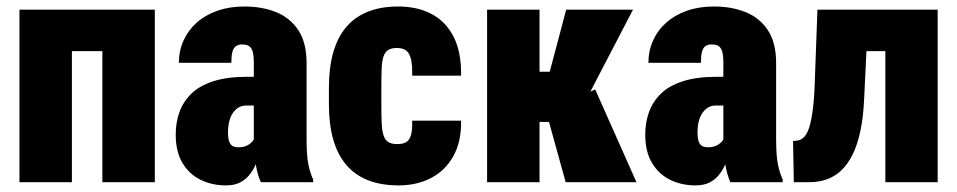

<svg xmlns="http://www.w3.org/2000/svg" viewBox="-20 -558 2932 588"><path d="M342.8 -528.3V-401.4H148.9V-528.3ZM200.2 -528.3V0H39.6V-528.3ZM454.1 -528.3V0H293.5V-528.3Z M757.3 -132.8V-365.2Q757.3 -387.7 753.9 -399.7Q750.5 -411.6 742.9 -416.7Q735.4 -421.9 720.7 -421.9Q709 -421.9 701.7 -416Q694.3 -410.2 691.4 -397.9Q688.5 -385.7 688.5 -365.7H527.8Q527.8 -402.3 542 -433.8Q556.2 -465.3 582.5 -488.8Q608.9 -512.2 645.8 -525.1Q682.6 -538.1 728.5 -538.1Q782.7 -538.1 825.7 -520.8Q868.7 -503.4 893.8 -465.3Q918.9 -427.2 918.9 -364.3V-133.3Q918.9 -81.5 924.3 -54.9Q929.7 -28.3 939 -8.3V0H778.8Q767.6 -24.4 762.5 -59.8Q757.3 -95.2 757.3 -132.8ZM775.4 -322.8 776.4 -234.9H734.9Q719.7 -234.9 709 -227.8Q698.2 -220.7 691.2 -209Q684.1 -197.3 681.2 -182.9Q678.2 -168.5 678.2 -153.3Q678.2 -131.8 682.9 -122.1Q687.5 -112.3 694.6 -109.6Q701.7 -106.9 710.4 -106.9Q729 -106.9 741.5 -115Q753.9 -123 759.3 -134.3Q764.6 -145.5 762.2 -153.3L778.8 -88.9Q770.5 -70.8 762.7 -53.5Q754.9 -36.1 743.2 -21.7Q731.4 -7.3 714.4 1.2Q697.3 9.8 671.4 9.8Q630.4 9.8 595.5 -6.8Q560.5 -23.4 539.3 -58.1Q518.1 -92.8 518.1 -146Q518.1 -182.6 529.5 -214.6Q541 -246.6 565.9 -271Q590.8 -295.4 633.1 -309.1Q675.3 -322.8 736.3 -322.8Z M1196.8 -116.7Q1213.4 -116.7 1223.6 -122.6Q1233.9 -128.4 1238.5 -143.8Q1243.2 -159.2 1242.2 -188.5H1392.1Q1393.1 -123 1367.9 -78.9Q1342.8 -34.7 1299.3 -12.5Q1255.9 9.8 1200.7 9.8Q1147 9.8 1106.9 -6.1Q1066.9 -22 1040.3 -53.2Q1013.7 -84.5 1000.5 -130.9Q987.3 -177.2 987.3 -238.8V-289.1Q987.3 -350.6 1000.5 -397.2Q1013.7 -443.8 1040.3 -475.1Q1066.9 -506.3 1106.7 -522.2Q1146.5 -538.1 1199.7 -538.1Q1257.3 -538.1 1300.8 -515.6Q1344.2 -493.2 1368.7 -446.3Q1393.1 -399.4 1392.1 -326.2H1242.2Q1243.2 -356.4 1239 -375.2Q1234.9 -394 1224.6 -402.6Q1214.4 -411.1 1195.8 -411.1Q1177.7 -411.1 1168 -404.3Q1158.2 -397.5 1153.8 -382.8Q1149.4 -368.2 1148.7 -345Q1147.9 -321.8 1147.9 -289.1V-238.8Q1147.9 -205.6 1148.9 -182.1Q1149.9 -158.7 1154.3 -144.3Q1158.7 -129.9 1168.7 -123.3Q1178.7 -116.7 1196.8 -116.7Z M1632.3 -528.3V0H1471.7V-528.3ZM1918.5 -528.3 1739.7 -184.6H1611.8L1593.3 -338.4H1663.6L1713.9 -528.3ZM1712.4 0 1652.8 -215.3 1802.7 -284.2 1929.2 0Z M2195.3 -132.8V-365.2Q2195.3 -387.7 2191.9 -399.7Q2188.5 -411.6 2180.9 -416.7Q2173.3 -421.9 2158.7 -421.9Q2147 -421.9 2139.6 -416Q2132.3 -410.2 2129.4 -397.9Q2126.5 -385.7 2126.5 -365.7H1965.8Q1965.8 -402.3 1980 -433.8Q1994.1 -465.3 2020.5 -488.8Q2046.9 -512.2 2083.7 -525.1Q2120.6 -538.1 2166.5 -538.1Q2220.7 -538.1 2263.7 -520.8Q2306.6 -503.4 2331.8 -465.3Q2356.9 -427.2 2356.9 -364.3V-133.3Q2356.9 -81.5 2362.3 -54.9Q2367.7 -28.3 2377 -8.3V0H2216.8Q2205.6 -24.4 2200.4 -59.8Q2195.3 -95.2 2195.3 -132.8ZM2213.4 -322.8 2214.4 -234.9H2172.9Q2157.7 -234.9 2147 -227.8Q2136.2 -220.7 2129.2 -209Q2122.1 -197.3 2119.1 -182.9Q2116.2 -168.5 2116.2 -153.3Q2116.2 -131.8 2120.8 -122.1Q2125.5 -112.3 2132.6 -109.6Q2139.6 -106.9 2148.4 -106.9Q2167 -106.9 2179.4 -115Q2191.9 -123 2197.3 -134.3Q2202.6 -145.5 2200.2 -153.3L2216.8 -88.9Q2208.5 -70.8 2200.7 -53.5Q2192.9 -36.1 2181.2 -21.7Q2169.4 -7.3 2152.3 1.2Q2135.3 9.8 2109.4 9.8Q2068.4 9.8 2033.4 -6.8Q1998.5 -23.4 1977.3 -58.1Q1956.1 -92.8 1956.1 -146Q1956.1 -182.6 1967.5 -214.6Q1979 -246.6 2003.9 -271Q2028.8 -295.4 2071 -309.1Q2113.3 -322.8 2174.3 -322.8Z M2740.2 -528.3V-401.4H2523.4V-528.3ZM2851.6 -528.3V0H2691.4V-528.3ZM2483.4 -528.3H2639.6L2626.5 -256.3Q2624 -199.7 2615 -157.2Q2606 -114.7 2591.1 -84.7Q2576.2 -54.7 2556.2 -35.9Q2536.1 -17.1 2511.5 -8.5Q2486.8 0 2458.5 0H2411.1L2408.7 -126L2423.8 -127.9Q2433.1 -129.4 2440.9 -136.7Q2448.7 -144 2454.3 -157.2Q2460 -170.4 2464.1 -190.9Q2468.3 -211.4 2471.2 -239.3Q2474.1 -267.1 2475.1 -303.2Z"/></svg>

Font: Roboto Condensed Black
Style: Regular
Weight: 900
Designer: Christian Robertson
Foundry: Google
Version: Version 3.008; 2023